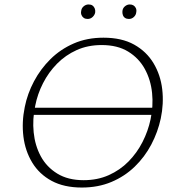

<svg xmlns="http://www.w3.org/2000/svg" viewBox="-20 -834 779 861"><path d="M347 7Q267 7 211.5 -23Q156 -53 124.5 -105Q93 -157 85 -221.5Q77 -286 91 -354Q103 -414 132.5 -469.5Q162 -525 206.5 -569Q251 -613 310.5 -639Q370 -665 444 -665Q526 -665 581.5 -634Q637 -603 668.5 -550.5Q700 -498 707.5 -433.5Q715 -369 701 -303Q688 -242 658.5 -186Q629 -130 584 -86.5Q539 -43 479.5 -18Q420 7 347 7ZM355 -26Q417 -26 467.5 -48.5Q518 -71 556 -109.5Q594 -148 619 -197Q644 -246 655 -298Q668 -358 662 -417Q656 -476 629.5 -524.5Q603 -573 555 -602.5Q507 -632 436 -632Q374 -632 324 -609.5Q274 -587 236 -548.5Q198 -510 173 -461Q148 -412 138 -360Q125 -300 131 -240.5Q137 -181 163 -133Q189 -85 237 -55.5Q285 -26 355 -26ZM102 -319 113 -351H703L692 -319ZM373 -749Q363 -749 356 -753.5Q349 -758 345.5 -766.5Q342 -775 344 -784Q345 -797 355 -805.5Q365 -814 377 -814Q388 -814 394.5 -809.5Q401 -805 404.5 -797Q408 -789 407 -779Q405 -767 395.5 -758Q386 -749 373 -749ZM558 -749Q548 -749 541 -753.5Q534 -758 531 -766.5Q528 -775 529 -784Q530 -797 540 -805.5Q550 -814 562 -814Q572 -814 579 -809.5Q586 -805 589.5 -797Q593 -789 591 -779Q590 -767 580.5 -758Q571 -749 558 -749Z"/></svg>

Font: Ysabeau ExtraLight
Style: Italic
Weight: 250
Italic angle: -12°
Version: Version 2.000;gftools[0.9.27.dev2+g8671c4b]